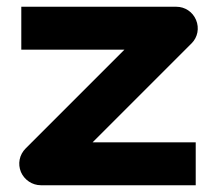

<svg xmlns="http://www.w3.org/2000/svg" viewBox="-20 -548 642 568"><path d="M560 -489C550 -513 527 -528 502 -528H43V-401H348L56 -109C37 -90 32 -63 42 -39C52 -16 75 0 101 0H559V-127H254L547 -420C565 -438 570 -465 560 -489Z"/></svg>

Font: Audiowide
Style: Regular
Weight: 400
Designer: Astigmatic (AOETI)
Foundry: Astigmatic (AOETI)
Version: Version 1.002